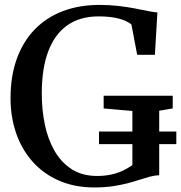

<svg xmlns="http://www.w3.org/2000/svg" viewBox="-20 -772 756 802"><path d="M374.5 11Q291 11 225.8 -17.8Q160.5 -46.5 115.5 -97.5Q70.5 -148.5 47.2 -216.2Q24 -284 24 -361.5Q24 -454 50.2 -526.5Q76.5 -599 125.2 -649.2Q174 -699.5 242.5 -725.5Q311 -751.5 395.5 -751.5Q437 -751.5 474.2 -747.2Q511.5 -743 543 -736.8Q574.5 -730.5 598.5 -725.8Q622.5 -721 637.5 -720L627 -543H553L529 -669.5Q522.5 -676 505.2 -684.2Q488 -692.5 459.5 -698Q431 -703.5 391 -703.5Q315 -703.5 262.2 -667Q209.5 -630.5 182 -558.8Q154.5 -487 154.5 -381.5Q154.5 -314 167.2 -252.2Q180 -190.5 207.8 -142Q235.5 -93.5 279.5 -65.2Q323.5 -37 386 -37Q417 -37 443.8 -42.8Q470.5 -48.5 492.8 -59Q515 -69.5 533 -82.5V-308.5L413 -319V-372H701.5V-319L645 -309.5V-40Q626 -39.5 605.8 -34Q585.5 -28.5 562.5 -21Q539.5 -13.5 511.8 -6.2Q484 1 450 6Q416 11 374.5 11ZM393.5 -170V-222.5H716.5V-170Z"/></svg>

Font: Merriweather 48pt Medium
Style: Regular
Weight: 500
Version: Version 2.100